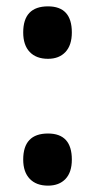

<svg xmlns="http://www.w3.org/2000/svg" viewBox="-20 -573 300 604"><path d="M53 -471Q53 -553 131 -553Q206 -553 206 -471Q206 -431 186 -409.5Q166 -388 131 -388Q94 -388 73.5 -409.5Q53 -431 53 -471ZM53 -71Q53 -153 131 -153Q206 -153 206 -71Q206 -31 186 -10Q166 11 131 11Q94 11 73.5 -10.5Q53 -32 53 -71Z"/></svg>

Font: Noto Sans Lao UI ExtCond
Style: Bold
Weight: 700
Width: 2
Designer: Monotype Design Team
Foundry: Monotype Imaging Inc.
Version: Version 2.000; ttfautohint (v1.8.4.7-5d5b)